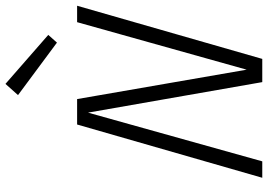

<svg xmlns="http://www.w3.org/2000/svg" viewBox="-154 -794 948 679"><g transform="rotate(-90 319.5 -454.0)"><path d="M536.1 -756.8 508.8 -726.1 323.2 -863.8 362.8 -908.2ZM88.9 0H30.8L219.2 -654.8H309.1L413.1 -55.2L581.1 -654.8H639.2L451.2 0H369.1L261.2 -616.2Z"/></g></svg>

Font: IntelOne Mono Light
Style: Italic
Weight: 300
Italic angle: -16°
Designer: Fred Shallcrass
Foundry: Frere-Jones Type LLC
Version: Version 1.200;hotconv 1.1.0;makeotfexe 2.6.0;FJTRelease1.2